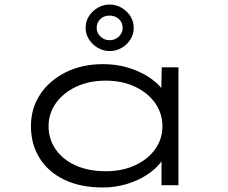

<svg xmlns="http://www.w3.org/2000/svg" viewBox="-20 -820 1011 850"><path d="M435 10Q336 10 264.5 -24.5Q193 -59 155 -120.5Q117 -182 117 -261Q117 -341 158 -402.5Q199 -464 271 -500Q343 -536 436 -536Q496 -536 547 -520.5Q598 -505 636 -480.5Q674 -456 696.5 -427.5Q719 -399 721 -373L693 -375L696 -522H770V0H695V-148L714 -156Q712 -126 688.5 -97Q665 -68 626.5 -43.5Q588 -19 538.5 -4.5Q489 10 435 10ZM448 -62Q521 -62 577.5 -88Q634 -114 666.5 -159Q699 -204 699 -261Q699 -318 667 -363.5Q635 -409 578 -436Q521 -463 448 -463Q374 -463 317 -436Q260 -409 227.5 -363.5Q195 -318 195 -261Q195 -205 226 -159.5Q257 -114 314 -88Q371 -62 448 -62ZM465 -594Q438 -594 413.5 -608Q389 -622 374 -645.5Q359 -669 359 -696Q359 -725 373.5 -748Q388 -771 412.5 -785.5Q437 -800 465 -800Q494 -800 518.5 -785.5Q543 -771 557.5 -748Q572 -725 572 -696Q572 -669 557.5 -645.5Q543 -622 518.5 -608Q494 -594 465 -594ZM465 -642Q489 -642 506 -658Q523 -674 523 -696Q523 -721 506 -736Q489 -751 465 -751Q440 -751 424 -735.5Q408 -720 408 -696Q408 -674 425 -658Q442 -642 465 -642Z"/></svg>

Font: Lexend Zetta Light
Style: Regular
Weight: 300
Designer: Bonnie Shaver-Troup, Thomas Jockin
Foundry: Lexend
Version: Version 1.007